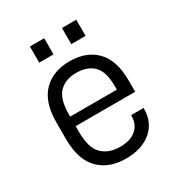

<svg xmlns="http://www.w3.org/2000/svg" viewBox="-161 -772 825 886"><g transform="rotate(-30 251.5 -329.0)"><path d="M127.9 -664.1H204.1V-578.1H127.9ZM298.8 -664.1H375V-578.1H298.8ZM127 -240.2V-210Q127 -125 162.1 -89.8Q197.3 -54.7 258.8 -54.7Q313.5 -54.7 343.8 -81.1Q374 -107.4 374 -153.3V-156.2H440.4V-151.4Q440.4 -80.1 390.6 -37.1Q339.8 5.9 253.9 5.9Q165 5.9 112.3 -46.9Q58.6 -100.6 58.6 -211.9V-299.8Q58.6 -408.2 112.3 -461.9Q164.1 -513.7 252 -513.7Q339.8 -513.7 391.6 -461.9Q444.3 -409.2 444.3 -299.8V-240.2ZM161.1 -418.9Q127 -384.8 127 -301.8V-291H376V-308.6Q376 -387.7 342.8 -419.9Q309.6 -452.1 252 -452.1Q194.3 -452.1 161.1 -418.9Z"/></g></svg>

Font: DINish
Style: Regular
Weight: 400
Designer: Bert Driehuis
Foundry: Playbeing
Version: Version 3.008; git-95204e4c-release